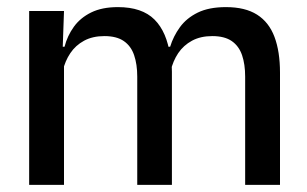

<svg xmlns="http://www.w3.org/2000/svg" viewBox="-20 -520 864 540"><path d="M669.5 0V-304.5Q669.5 -339 660.8 -364.8Q652 -390.5 631.8 -404.5Q611.5 -418.5 577 -418.5Q544 -418.5 520 -405.5Q496 -392.5 481.2 -370.5Q466.5 -348.5 460 -320.5L447 -388.5H458.5Q467.5 -418 486 -443.5Q504.5 -469 536 -484.5Q567.5 -500 615.5 -500Q669.5 -500 703 -478.8Q736.5 -457.5 752 -416.2Q767.5 -375 767.5 -315.5V0ZM62 0V-489H160L156 -374.5L160 -368.5V0ZM366 0V-304.5Q366 -339 357.2 -364.8Q348.5 -390.5 328.2 -404.5Q308 -418.5 273.5 -418.5Q240.5 -418.5 216.5 -405.5Q192.5 -392.5 177.8 -370.5Q163 -348.5 156.5 -320.5L140.5 -388.5H161.5Q169.5 -419.5 187.8 -444.8Q206 -470 236.5 -485Q267 -500 311.5 -500Q379.5 -500 414.5 -465Q449.5 -430 458.5 -363Q461 -353.5 462.2 -341.5Q463.5 -329.5 463.5 -318V0Z"/></svg>

Font: Anek Gurmukhi Medium
Style: Regular
Weight: 500
Designer: Sarang Kulkarni (Gurmukhi), Yesha Goshar (Latin)
Foundry: Ek Type
Version: Version 1.003